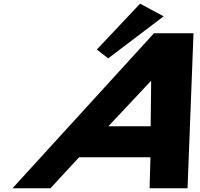

<svg xmlns="http://www.w3.org/2000/svg" viewBox="-20 -1002 1065 1022"><path d="M495.4 -738.3 555.8 -691.3 851.2 -915.2 725.5 -982.4ZM1010 -825H799.5L46.7 0H248.7L401 -165H780.9L776.3 0H978.3ZM781.9 -330H556.9L782.3 -570H784.7Z"/></svg>

Font: Hussar
Style: BdSuprExtOblFive
Weight: 700
Foundry: Cannot Into Space Fonts
Version: Version 2.00